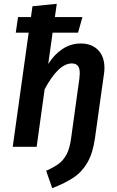

<svg xmlns="http://www.w3.org/2000/svg" viewBox="-20 -773 618 1011"><path d="M530 -415Q530 -398 527 -380L514 -288L480 -45Q469 33 440.5 82.5Q412 132 368 161.5Q324 191 255 218L223 126Q264 108 289 89.5Q314 71 330.5 40Q347 9 354 -42L388 -288L398 -359Q400 -381 400 -387Q400 -416 389 -427.5Q378 -439 358 -439Q288 -439 215 -303L173 0H47L131 -601H63L75 -683H143L151 -740L279 -753L269 -683H414L391 -601H257L234 -436Q265 -486 309 -515Q353 -544 405 -544Q463 -544 496.5 -509.5Q530 -475 530 -415Z"/></svg>

Font: FiraGO Medium
Style: Italic
Weight: 500
Italic angle: -8°
Designer: bBox Type GmbH
Foundry: bBox Type GmbH
Version: Version 1.001